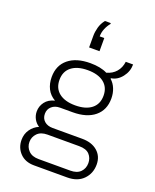

<svg xmlns="http://www.w3.org/2000/svg" viewBox="-176 -894 951 1180"><g transform="rotate(20 300.0 -303.5)"><path d="M195 188Q137 188 103 153Q69 118 69 66Q69 28 89.5 -1.5Q110 -31 143 -45Q121 -59 109 -81.5Q97 -104 97 -130Q97 -164 118 -192Q139 -220 180 -230Q145 -250 128 -283.5Q111 -317 111 -360Q111 -436 163 -478.5Q215 -521 306 -521Q374 -521 417 -499Q455 -509 478.5 -536Q502 -563 507 -603H555Q555 -557 526 -520Q497 -483 456 -477L455 -473Q477 -454 489 -424.5Q501 -395 501 -360Q501 -285 449.5 -242.5Q398 -200 306 -200H224Q191 -200 170 -181.5Q149 -163 149 -133Q149 -103 169.5 -85Q190 -67 224 -67H417Q480 -67 517.5 -34.5Q555 -2 555 52Q555 110 517 149Q479 188 412 188ZM208 142H415Q459 142 481.5 119Q504 96 504 61Q504 28 483 5Q462 -18 415 -18H208Q165 -18 142 5.5Q119 29 119 62Q119 95 142 118.5Q165 142 208 142ZM306 -245Q374 -245 412 -275Q450 -305 450 -360Q450 -415 412 -445Q374 -475 306 -475Q238 -475 200 -445Q162 -415 162 -360Q162 -305 200 -275Q238 -245 306 -245ZM339 -795V-789Q323 -770 313 -745.5Q303 -721 303 -695H333V-609H265V-685Q265 -711 273 -740.5Q281 -770 301 -795Z"/></g></svg>

Font: Chivo Mono Thin
Style: Regular
Weight: 250
Designer: Hector Gatti
Foundry: Omnibus-Type
Version: Version 1.008